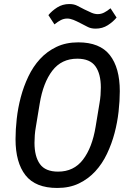

<svg xmlns="http://www.w3.org/2000/svg" viewBox="-20 -920 640 952"><path d="M264 12Q156 12 106.5 -51Q57 -114 57 -230Q57 -277 63 -331Q69 -385 83 -438Q97 -491 120.5 -540.5Q144 -590 178.5 -627.5Q213 -665 260 -687.5Q307 -710 368 -710Q475 -710 524.5 -647Q574 -584 574 -468Q574 -421 568 -367Q562 -313 548 -260Q534 -207 510.5 -157.5Q487 -108 452.5 -70.5Q418 -33 371.5 -10.5Q325 12 264 12ZM268 -69Q346 -69 391.5 -128.5Q437 -188 454 -291L473 -406Q477 -428 478.5 -448.5Q480 -469 480 -486Q480 -554 453 -591.5Q426 -629 363 -629Q285 -629 239.5 -569.5Q194 -510 177 -407L158 -292Q154 -270 152.5 -249.5Q151 -229 151 -212Q151 -144 178 -106.5Q205 -69 268 -69ZM454 -778Q430 -778 413 -787.5Q396 -797 379 -805Q360 -815 344 -821.5Q328 -828 313 -828Q297 -828 282 -820.5Q267 -813 250 -799L220 -845Q237 -866 263.5 -883Q290 -900 324 -900Q348 -900 365 -890.5Q382 -881 399 -873Q419 -863 434.5 -856.5Q450 -850 465 -850Q481 -850 496 -857.5Q511 -865 528 -879L558 -833Q541 -812 514.5 -795Q488 -778 454 -778Z"/></svg>

Font: IBM Plex Mono Text
Style: Italic
Weight: 450
Italic angle: -9°
Monospace: yes
Designer: Mike Abbink, Paul van der Laan, Pieter van Rosmalen
Foundry: Bold Monday
Version: Version 2.1